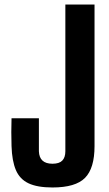

<svg xmlns="http://www.w3.org/2000/svg" viewBox="-20 -820 481 849"><path d="M212 9Q145 9 106 -9.5Q67 -28 50 -68.5Q33 -109 31 -174Q29 -236 31 -297H152Q152 -267 152 -224Q152 -181 152 -151Q154 -96 212 -96Q242 -96 255.5 -110Q269 -124 269 -151V-800H398V-174Q398 -76 356 -33.5Q314 9 212 9Z"/></svg>

Font: Big Shoulders Display ExtraBold
Style: Regular
Weight: 800
Designer: Patric King
Foundry: XO Type Co
Version: Version 1.000; ttfautohint (v1.8.2)